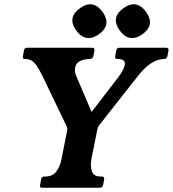

<svg xmlns="http://www.w3.org/2000/svg" viewBox="-20 -885 814 905"><path d="M763 -660Q776 -660 774 -647L769 -620Q766 -607 753 -607Q724 -607 692.5 -587Q661 -567 627 -523L446 -293Q441 -286 439 -276L411 -136Q405 -102 413 -77.5Q421 -53 454 -53H460Q473 -53 471 -40L466 -13Q463 0 450 0H179Q166 0 169 -13L174 -40Q176 -53 189 -53H194Q228 -53 246 -77.5Q264 -102 270 -136L297 -272Q298 -277 297 -280.5Q296 -284 295 -288L182 -523Q161 -567 143.5 -587Q126 -607 98 -607Q85 -607 88 -620L93 -647Q95 -660 108 -660H413Q427 -660 425 -647L420 -620Q417 -607 403 -607Q380 -607 359 -598Q338 -589 334 -566Q332 -557 333.5 -546.5Q335 -536 341 -523L434 -305L370 -303L539 -523Q564 -557 568 -578Q574 -607 534 -607Q520 -607 523 -620L528 -647Q530 -660 544 -660ZM416 -864Q443 -858 465 -827Q486 -796 481 -770Q475 -743 444 -722Q413 -701 386 -707Q361 -711 338 -743Q317 -773 322 -800Q328 -827 359 -848Q390 -869 416 -864ZM621 -864Q648 -858 670 -827Q691 -796 686 -770Q680 -743 649 -722Q618 -701 591 -707Q566 -711 543 -743Q522 -773 527 -800Q533 -827 564 -848Q595 -869 621 -864Z"/></svg>

Font: Young Serif Light
Style: Italic
Weight: 300
Italic angle: -10.979°
Designer: Bastien Sozeau
Foundry: NBR — Bastien Sozeau
Version: Version 5.001